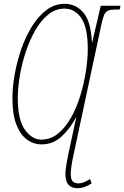

<svg xmlns="http://www.w3.org/2000/svg" viewBox="-20 -744 650 1004"><path d="M385 240Q354 240 338 222Q322 204 322 163Q322 149 326 123.5Q330 98 335 73L379 -133Q347 -72 302.5 -30.5Q258 11 197 11Q155 11 120.5 -14.5Q86 -40 65.5 -93Q45 -146 45 -230Q45 -289 57 -356Q69 -423 91.5 -488Q114 -553 147.5 -606.5Q181 -660 223.5 -692Q266 -724 318 -724Q377 -724 416.5 -677.5Q456 -631 461 -518L507 -714H610L606 -694H583Q558 -694 544.5 -688Q531 -682 523.5 -663.5Q516 -645 508 -606L363 73Q357 100 353.5 125.5Q350 151 350 163Q350 194 360.5 204.5Q371 215 390 215Q416 215 451 192L459 215Q442 226 424 233Q406 240 385 240ZM196 -14Q246 -14 285 -46.5Q324 -79 353 -131.5Q382 -184 401 -247.5Q420 -311 429.5 -373.5Q439 -436 439 -486Q439 -600 405 -649.5Q371 -699 317 -699Q271 -699 232.5 -668Q194 -637 164.5 -585.5Q135 -534 114.5 -472Q94 -410 83.5 -346.5Q73 -283 73 -230Q73 -118 110 -66Q147 -14 196 -14Z"/></svg>

Font: Noto Serif ExtraCondensed Thin
Style: Italic
Weight: 100
Width: 2
Italic angle: -12°
Designer: Monotype Design Team
Foundry: Monotype Imaging Inc.
Version: Version 2.013